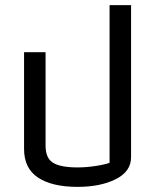

<svg xmlns="http://www.w3.org/2000/svg" viewBox="-20 -720 606 750"><path d="M74 -138V-516H158V-151Q158 -102 187.5 -84Q217 -66 283 -66Q316 -66 352.5 -71.5Q389 -77 408 -84V-700H492V-106Q492 -50 432 -20Q372 10 283 10Q184 10 129 -26Q74 -62 74 -138Z"/></svg>

Font: Athiti Medium
Style: Regular
Weight: 500
Designer: CadsonDemak Team
Foundry: CadsonDemak
Version: Version 1.032